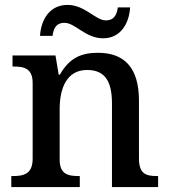

<svg xmlns="http://www.w3.org/2000/svg" viewBox="-20 -762 691 782"><path d="M400 -606C471 -606 506 -666 510 -732H460C456 -705 447 -679 411 -679C369 -679 326 -742 255 -742C183 -742 147 -683 143 -616H194C198 -643 206 -669 243 -669C286 -669 328 -606 400 -606ZM26 0H305V-45H300C256 -45 223 -53 223 -112V-317C223 -402 251 -477 335 -477C410 -477 436 -427 436 -341V0H624V-45H619C574 -45 546 -54 546 -117V-352C546 -488 485 -547 379 -547C312 -547 263 -527 224 -458H219L206 -536H31V-491H36C80 -491 113 -482 113 -424V-116C113 -54 78 -45 33 -45H26Z"/></svg>

Font: Noto Serif Georgian Medium
Style: Regular
Weight: 500
Designer: Monotype Design Team, Akaki Razmadze
Foundry: Google LLC
Version: Version 2.003